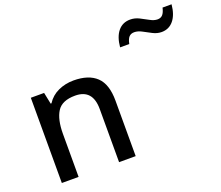

<svg xmlns="http://www.w3.org/2000/svg" viewBox="-126 -958 1311 1141"><g transform="rotate(-20 529.0 -387.5)"><path d="M355 -549Q450 -549 499.5 -502Q549 -455 549 -351V0H444V-336Q444 -461 333 -461Q250 -461 219 -412Q188 -363 188 -272V0H82V-539H166L181 -466H186Q213 -508 258 -528.5Q303 -549 355 -549ZM683 -639Q689 -704 718 -739Q747 -774 795 -774Q824 -774 851 -760.5Q878 -747 903 -733Q928 -719 950 -719Q970 -719 982 -732Q994 -745 1001 -775H1058Q1052 -711 1023 -675.5Q994 -640 947 -640Q919 -640 892 -654Q865 -668 840 -681.5Q815 -695 792 -695Q771 -695 759 -682Q747 -669 741 -639Z"/></g></svg>

Font: Noto Sans Thai Looped Medium
Style: Regular
Weight: 500
Designer: Sasikarn Vongin, Ben Mitchell
Foundry: The Fontpad Ltd
Version: Version 1.001; ttfautohint (v1.8.4.7-5d5b)